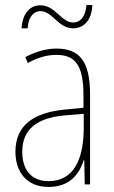

<svg xmlns="http://www.w3.org/2000/svg" viewBox="-20 -729 450 759"><path d="M65 -617H89C93 -667 116 -685 140 -685C187 -685 210 -617 269 -617C309 -617 343 -647 345 -709H322C318 -661 296 -640 269 -640C222 -640 199 -708 140 -708C101 -708 70 -681 65 -617ZM203 -537C162 -537 118 -524 80 -503L90 -480C133 -504 170 -512 203 -512C278 -512 310 -471 310 -351V-303L237 -296C113 -284 41 -234 41 -129C41 -53 82 10 172 10C258 10 294 -43 311 -96H313L315 0H336V-356C336 -486 295 -537 203 -537ZM237 -273 311 -279V-220C310 -98 271 -13 172 -13C106 -13 68 -55 68 -129C68 -219 127 -263 237 -273Z"/></svg>

Font: Noto Sans Ethiopic Condensed Thin
Style: Regular
Weight: 100
Width: 3
Designer: Monotype Design Team
Foundry: Monotype Imaging Inc.
Version: Version 2.102